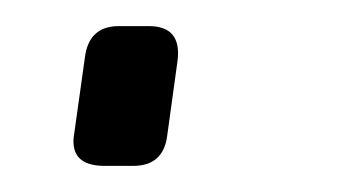

<svg xmlns="http://www.w3.org/2000/svg" viewBox="-20 -127 258 147"><path d="M71 -107H94Q119 -107 116 -81L108 -23Q105 0 82 0H60Q32 0 37 -26L45 -83Q48 -107 71 -107Z"/></svg>

Font: Exo 2.0 Light
Style: Italic
Weight: 300
Italic angle: -8°
Designer: Natanael Gama
Version: Version 1.001;PS 001.001;hotconv 1.0.70;makeotf.lib2.5.58329